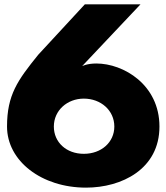

<svg xmlns="http://www.w3.org/2000/svg" viewBox="-20 -845 763 880"><path d="M623.8 -825H368.7L155.2 -594C60.7 -477 12.2 -410 12.2 -265C12.2 -107 170.7 15 374.2 15C538 15 710.8 -70 710.8 -265C710.8 -457 545.8 -554 421.5 -554C379.7 -554 356.5 -542 356.5 -542ZM226.8 -265C226.8 -339 288.3 -393 364.2 -393C442.3 -393 504 -339 504 -265C504 -193 444.5 -140 364.2 -140C284 -140 226.8 -193 226.8 -265Z"/></svg>

Font: Hussar
Style: BdWide
Weight: 700
Foundry: Cannot Into Space Fonts
Version: Version 2.00